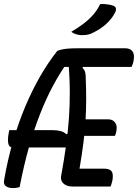

<svg xmlns="http://www.w3.org/2000/svg" viewBox="-32 -950 703 978"><path d="M68 3Q63 4 57.5 5.5Q52 7 46 7.5Q40 8 34 8Q11 8 -2 -1.5Q-15 -11 -11 -33Q7 -137 34.5 -231Q62 -325 97 -408Q132 -491 173 -562Q214 -633 260 -691Q270 -695 283.5 -698Q297 -701 315.5 -702.5Q334 -704 357 -704H607Q632 -704 643 -688Q654 -672 649 -645Q648 -635 645 -626Q642 -617 638 -609H263L313 -634Q274 -580 239 -515Q204 -450 173 -371.5Q142 -293 115.5 -200Q89 -107 68 3ZM316 -638 402 -629 388 -604Q399 -594 402 -582Q405 -570 405 -545Q407 -495 407 -445.5Q407 -396 404 -342.5Q401 -289 393.5 -227.5Q386 -166 373 -91H496Q526 -91 536 -78Q546 -65 541 -33Q539 -24 536.5 -15Q534 -6 531 0H336Q318 0 303.5 -7Q289 -14 282.5 -27Q276 -40 280 -57Q294 -134 304 -205.5Q314 -277 319 -346Q324 -415 323.5 -487.5Q323 -560 316 -638ZM15 -287H237Q260 -287 278 -282Q296 -277 306 -266L336 -280L321 -199H32Q15 -199 10.5 -218Q6 -237 12 -270ZM373 -342H521Q542 -342 554 -326Q566 -310 561 -284Q560 -277 558 -270Q556 -263 553 -258H358ZM478 -929Q492 -930 504 -929Q516 -928 526.5 -926Q537 -924 547 -920Q557 -916 558.5 -906.5Q560 -897 554 -886Q546 -870 535 -856Q524 -842 510 -829Q496 -816 479.5 -805Q463 -794 445 -785Q431 -777 417.5 -774Q404 -771 387 -771Q375 -771 365.5 -773Q356 -775 347.5 -778.5Q339 -782 331 -788Q367 -809 395 -830.5Q423 -852 444 -876.5Q465 -901 478 -929Z"/></svg>

Font: Rec Mono Duotone
Style: Italic
Weight: 400
Italic angle: -10°
Monospace: yes
Version: Version 1.085; ttfautohint (v1.8.4.7-5d5b)